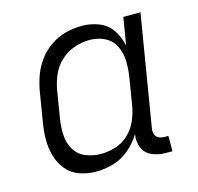

<svg xmlns="http://www.w3.org/2000/svg" viewBox="-85 -628 747 725"><g transform="rotate(-15 288.0 -265.0)"><path d="M206 8Q239 8 273.5 -2Q308 -12 336 -36Q364 -60 383 -91Q378 -63 388.5 -38Q399 -13 424 -2.5Q449 8 477 8H503V-52H487Q475 -52 465 -57Q455 -62 451.5 -73Q448 -84 450 -95L522 -530H455L437 -422Q431 -455 412.5 -483.5Q394 -512 362 -525Q330 -538 294 -538Q263 -538 231.5 -530Q200 -522 172 -503Q144 -484 124 -457Q104 -430 93 -399Q82 -368 77 -337L59 -227Q53 -194 52.5 -160Q52 -126 61 -94.5Q70 -63 90 -38.5Q110 -14 141 -3Q172 8 206 8ZM240 -52Q209 -52 181 -63.5Q153 -75 138 -100Q123 -125 121 -156Q119 -187 124 -218L142 -328Q147 -357 159.5 -386Q172 -415 196 -437Q220 -459 250 -469Q280 -479 309 -479Q341 -479 368 -465.5Q395 -452 408 -425Q421 -398 422 -367.5Q423 -337 418 -305L400 -195Q395 -167 383 -139.5Q371 -112 348 -90.5Q325 -69 296.5 -60.5Q268 -52 240 -52Z"/></g></svg>

Font: Iosevka Sparkle Light
Style: Italic
Weight: 300
Italic angle: -9°
Designer: Belleve Invis
Foundry: Belleve Invis
Version: Version 4.5.0; ttfautohint (v1.8.3)